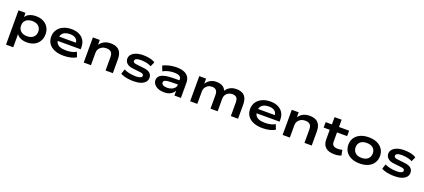

<svg xmlns="http://www.w3.org/2000/svg" viewBox="75 -2001 7822 3546"><g transform="rotate(20 3986.0 -228.5)"><path d="M91 180V-494H228V-396H220Q243 -447 300 -475.5Q357 -504 435 -504Q521 -504 583 -471Q645 -438 678.5 -381Q712 -324 712 -247Q712 -172 678.5 -114Q645 -56 584 -23Q523 10 436 10Q358 10 302.5 -18.5Q247 -47 225 -95H233V180ZM400 -98Q480 -98 524.5 -139.5Q569 -181 569 -248Q569 -315 524.5 -355.5Q480 -396 400 -396Q320 -396 275.5 -355.5Q231 -315 231 -248Q231 -181 275.5 -139.5Q320 -98 400 -98Z M1159 10Q1055 10 979.5 -20.5Q904 -51 864 -108.5Q824 -166 824 -244Q824 -321 862 -379Q900 -437 970 -470.5Q1040 -504 1133 -504Q1220 -504 1283.5 -473.5Q1347 -443 1381.5 -386.5Q1416 -330 1416 -251V-211H936V-295H1316L1294 -275Q1293 -341 1252.5 -374Q1212 -407 1136 -407Q1080 -407 1041 -390Q1002 -373 981 -340.5Q960 -308 960 -261V-251Q960 -201 981.5 -167Q1003 -133 1048.5 -115.5Q1094 -98 1168 -98Q1228 -98 1279 -109.5Q1330 -121 1365 -145L1403 -50Q1365 -22 1299 -6Q1233 10 1159 10Z M1553 0V-494H1689V-389H1684Q1716 -443 1771.5 -473.5Q1827 -504 1903 -504Q1973 -504 2022.5 -480.5Q2072 -457 2098.5 -406Q2125 -355 2125 -271V0H1982V-266Q1982 -312 1967.5 -339Q1953 -366 1925.5 -378.5Q1898 -391 1858 -391Q1809 -391 1772.5 -371.5Q1736 -352 1715.5 -319.5Q1695 -287 1695 -248V0Z M2533 10Q2477 10 2428.5 3Q2380 -4 2340.5 -15.5Q2301 -27 2275 -44L2307 -139Q2339 -122 2378 -111Q2417 -100 2459 -94.5Q2501 -89 2540 -89Q2598 -89 2630 -103Q2662 -117 2662 -143Q2662 -163 2646 -174.5Q2630 -186 2591 -190L2443 -207Q2365 -215 2324.5 -252.5Q2284 -290 2284 -344Q2284 -390 2315 -426Q2346 -462 2403.5 -483Q2461 -504 2543 -504Q2594 -504 2639 -497Q2684 -490 2719.5 -477.5Q2755 -465 2777 -448L2737 -358Q2708 -374 2675 -384Q2642 -394 2606 -399Q2570 -404 2534 -404Q2471 -404 2442 -389Q2413 -374 2413 -349Q2413 -329 2428.5 -317Q2444 -305 2483 -301L2629 -284Q2710 -276 2750.5 -241.5Q2791 -207 2791 -148Q2791 -100 2759.5 -64Q2728 -28 2670 -9Q2612 10 2533 10Z M3133 10Q3067 10 3016 -11Q2965 -32 2936.5 -68Q2908 -104 2908 -150Q2908 -197 2939 -229.5Q2970 -262 3041 -279Q3112 -296 3232 -296H3345V-213H3236Q3180 -213 3143.5 -209.5Q3107 -206 3086 -199Q3065 -192 3056 -181Q3047 -170 3047 -154Q3047 -123 3076.5 -106Q3106 -89 3158 -89Q3204 -89 3242.5 -104.5Q3281 -120 3303.5 -147Q3326 -174 3326 -208V-312Q3326 -357 3291.5 -377Q3257 -397 3187 -397Q3129 -397 3075 -384Q3021 -371 2972 -344L2933 -443Q2969 -462 3012 -475.5Q3055 -489 3102.5 -496.5Q3150 -504 3196 -504Q3283 -504 3342 -481Q3401 -458 3432 -412Q3463 -366 3463 -292V0H3335V-108H3341Q3326 -73 3297.5 -46Q3269 -19 3228 -4.5Q3187 10 3133 10Z M3644 0V-494H3778V-388H3774Q3795 -423 3824.5 -449Q3854 -475 3893 -489.5Q3932 -504 3980 -504Q4051 -504 4099.5 -477Q4148 -450 4168 -392H4164Q4194 -443 4246.5 -473.5Q4299 -504 4375 -504Q4441 -504 4488.5 -481Q4536 -458 4561 -406.5Q4586 -355 4586 -271V0H4444V-265Q4444 -335 4416.5 -363Q4389 -391 4335 -391Q4290 -391 4256 -372Q4222 -353 4203.5 -321Q4185 -289 4185 -251V0H4044V-265Q4044 -334 4015 -362.5Q3986 -391 3935 -391Q3889 -391 3856 -371Q3823 -351 3804 -319.5Q3785 -288 3785 -251V0Z M5068 10Q4964 10 4888.5 -20.5Q4813 -51 4773 -108.5Q4733 -166 4733 -244Q4733 -321 4771 -379Q4809 -437 4879 -470.5Q4949 -504 5042 -504Q5129 -504 5192.5 -473.5Q5256 -443 5290.5 -386.5Q5325 -330 5325 -251V-211H4845V-295H5225L5203 -275Q5202 -341 5161.5 -374Q5121 -407 5045 -407Q4989 -407 4950 -390Q4911 -373 4890 -340.5Q4869 -308 4869 -261V-251Q4869 -201 4890.5 -167Q4912 -133 4957.5 -115.5Q5003 -98 5077 -98Q5137 -98 5188 -109.5Q5239 -121 5274 -145L5312 -50Q5274 -22 5208 -6Q5142 10 5068 10Z M5462 0V-494H5598V-389H5593Q5625 -443 5680.5 -473.5Q5736 -504 5812 -504Q5882 -504 5931.5 -480.5Q5981 -457 6007.5 -406Q6034 -355 6034 -271V0H5891V-266Q5891 -312 5876.5 -339Q5862 -366 5834.5 -378.5Q5807 -391 5767 -391Q5718 -391 5681.5 -371.5Q5645 -352 5624.5 -319.5Q5604 -287 5604 -248V0Z M6478 10Q6366 10 6306.5 -42.5Q6247 -95 6247 -195V-387H6128V-494H6251V-637H6390V-494H6589V-387H6390V-203Q6390 -153 6419 -130Q6448 -107 6507 -107Q6530 -107 6551 -110Q6572 -113 6592 -119L6613 -14Q6586 -2 6552.5 4Q6519 10 6478 10Z M6975 10Q6878 10 6808 -23Q6738 -56 6701 -114Q6664 -172 6664 -247Q6664 -323 6701 -380.5Q6738 -438 6808 -471Q6878 -504 6975 -504Q7074 -504 7143 -471Q7212 -438 7249 -380.5Q7286 -323 7286 -247Q7286 -172 7249.5 -114Q7213 -56 7143.5 -23Q7074 10 6975 10ZM6975 -100Q7056 -100 7100 -141Q7144 -182 7144 -248Q7144 -314 7100 -353.5Q7056 -393 6975 -393Q6894 -393 6850 -353.5Q6806 -314 6806 -248Q6806 -182 6850 -141Q6894 -100 6975 -100Z M7662 10Q7606 10 7557.5 3Q7509 -4 7469.5 -15.5Q7430 -27 7404 -44L7436 -139Q7468 -122 7507 -111Q7546 -100 7588 -94.5Q7630 -89 7669 -89Q7727 -89 7759 -103Q7791 -117 7791 -143Q7791 -163 7775 -174.5Q7759 -186 7720 -190L7572 -207Q7494 -215 7453.5 -252.5Q7413 -290 7413 -344Q7413 -390 7444 -426Q7475 -462 7532.5 -483Q7590 -504 7672 -504Q7723 -504 7768 -497Q7813 -490 7848.5 -477.5Q7884 -465 7906 -448L7866 -358Q7837 -374 7804 -384Q7771 -394 7735 -399Q7699 -404 7663 -404Q7600 -404 7571 -389Q7542 -374 7542 -349Q7542 -329 7557.5 -317Q7573 -305 7612 -301L7758 -284Q7839 -276 7879.5 -241.5Q7920 -207 7920 -148Q7920 -100 7888.5 -64Q7857 -28 7799 -9Q7741 10 7662 10Z"/></g></svg>

Font: Nunito Sans 10pt Expanded
Style: Bold
Weight: 700
Width: 7
Designer: Vernon Adams
Foundry: Vernon Adams
Version: Version 3.101;gftools[0.9.27]